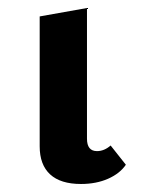

<svg xmlns="http://www.w3.org/2000/svg" viewBox="-20 -452 351 479"><path d="M79 -87V-411L197 -432V-106Q197 -75 222 -75Q240 -75 256 -89L294 -41Q279 -19 249.5 -6Q220 7 182 7Q131 7 105 -17Q79 -41 79 -87Z"/></svg>

Font: Ysabeau Infant
Style: Bold
Weight: 700
Designer: Christian Thalmann (Catharsis Fonts)
Version: Version 0.003